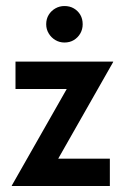

<svg xmlns="http://www.w3.org/2000/svg" viewBox="-20 -623 418 643"><path d="M19.4 0V-1.4L203.5 -325H31.9V-416.7H359V-415.3L175 -91.7H347.9V0ZM195.8 -480.6Q179.2 -480.6 165.3 -488.9Q151.4 -497.2 143.1 -511.1Q134.7 -525 134.7 -541.7Q134.7 -559.7 143.1 -573.3Q151.4 -586.8 165.3 -594.8Q179.2 -602.8 195.8 -602.8Q213.9 -602.8 227.4 -594.8Q241 -586.8 249 -573.3Q256.9 -559.7 256.9 -541.7Q256.9 -525 249 -511.1Q241 -497.2 227.4 -488.9Q213.9 -480.6 195.8 -480.6Z"/></svg>

Font: Afacad Flux SemiBold
Style: Regular
Weight: 600
Designer: Kristian Moeller
Foundry: Dicotype
Version: Version 1.100